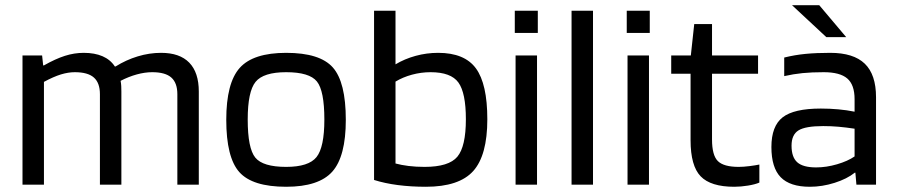

<svg xmlns="http://www.w3.org/2000/svg" viewBox="-20 -706 3431 734"><path d="M148 0H66V-494H141L145 -456H148Q192 -481 228 -492.5Q264 -504 300 -504Q342 -504 372 -491Q402 -478 419 -452H422Q462 -477 506.5 -490.5Q551 -504 596 -504Q667 -504 703.5 -466.5Q740 -429 740 -356V0H658V-346Q658 -389 635 -409.5Q612 -430 562 -430Q534 -430 503 -421.5Q472 -413 441 -397Q443 -387 443.5 -377Q444 -367 444 -356V0H362V-346Q362 -389 339 -409.5Q316 -430 266 -430Q241 -430 213 -421.5Q185 -413 148 -393Z M1302 -248Q1302 -108 1250.5 -50Q1199 8 1074 8Q945 8 895 -48Q845 -104 845 -248Q845 -389 896.5 -446.5Q948 -504 1074 -504Q1203 -504 1252.5 -448Q1302 -392 1302 -248ZM927 -249Q927 -139 956 -103.5Q985 -68 1074 -68Q1160 -68 1190 -105.5Q1220 -143 1220 -249Q1220 -359 1191.5 -394.5Q1163 -430 1074 -430Q987 -430 957 -393Q927 -356 927 -249Z M1655 -504Q1756 -504 1799.5 -444.5Q1843 -385 1843 -250Q1843 -112 1789 -52Q1735 8 1608 8Q1551 8 1501 1.5Q1451 -5 1410 -18V-665H1492V-460Q1527 -481 1569 -492.5Q1611 -504 1655 -504ZM1761 -250Q1761 -351 1732.5 -390.5Q1704 -430 1626 -430Q1590 -430 1555 -420.5Q1520 -411 1492 -394V-81Q1514 -75 1542 -71.5Q1570 -68 1603 -68Q1696 -68 1728.5 -107Q1761 -146 1761 -250Z M2036 -580H1948V-665H2036ZM2033 0H1951V-494H2033Z M2247 -665V0H2165V-665Z M2464 -580H2376V-665H2464ZM2461 0H2379V-494H2461Z M2883 -77V-8Q2867 -1 2839.5 3.5Q2812 8 2787 8Q2697 8 2658.5 -32Q2620 -72 2620 -170V-424H2546V-494H2621L2634 -614H2702V-494H2878V-424H2702V-173Q2702 -112 2724.5 -90Q2747 -68 2804 -68Q2822 -68 2845.5 -71Q2869 -74 2883 -77Z M3076 8Q3000 8 2964.5 -28.5Q2929 -65 2929 -144Q2929 -224 2972 -257.5Q3015 -291 3118 -291Q3152 -291 3185 -288Q3218 -285 3247 -279V-327Q3247 -382 3219 -406Q3191 -430 3129 -430Q3083 -430 3048 -426.5Q3013 -423 2978 -415V-486Q3018 -496 3059.5 -500Q3101 -504 3154 -504Q3243 -504 3286 -462.5Q3329 -421 3329 -334V0H3254L3250 -46H3248Q3218 -22 3170.5 -7Q3123 8 3076 8ZM3127 -224Q3059 -224 3032.5 -207.5Q3006 -191 3006 -149Q3006 -105 3028 -85.5Q3050 -66 3100 -66Q3139 -66 3180 -78Q3221 -90 3247 -108V-214Q3214 -219 3185.5 -221.5Q3157 -224 3127 -224ZM3139 -564 3008 -686H3112L3215 -564Z"/></svg>

Font: Blinker
Style: Regular
Weight: 400
Designer: Juergen Huber
Foundry: supertype
Version: Version 1.017;hotconv 1.0.117;makeotfexe 2.5.65602